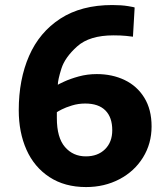

<svg xmlns="http://www.w3.org/2000/svg" viewBox="-20 -737 663 770"><path d="M435.1 -595.2Q338.9 -595.2 289.6 -551Q240.2 -506.8 226.1 -461.4Q211.9 -416 211.9 -397Q211.9 -397.9 236.6 -409.4Q261.2 -420.9 295.7 -430.4Q330.1 -439.9 368.2 -439.9Q430.2 -439.9 480 -416Q529.8 -392.1 558.8 -345Q587.9 -297.9 587.9 -230Q587.9 -161.1 553.5 -105.5Q519 -49.8 459 -18.3Q398.9 13.2 325.2 13.2Q239.3 13.2 178.2 -26.9Q117.2 -66.9 86.2 -136.5Q55.2 -206.1 55.2 -294.9Q55.2 -418 96.7 -512.9Q138.2 -607.9 222.2 -662.4Q306.2 -716.8 430.2 -716.8Q467.3 -716.8 493.7 -712.4Q520 -708 520 -707L513.2 -589.8Q507.8 -590.8 486.3 -593Q464.8 -595.2 435.1 -595.2ZM324.2 -109.9Q372.1 -109.9 401.1 -138.4Q430.2 -167 430.2 -214.8Q430.2 -266.6 402.6 -294.2Q375 -321.8 321.8 -321.8Q293.9 -321.8 268.6 -314Q243.2 -306.2 227.5 -298.1Q211.9 -290 208 -287.1V-263.2Q208 -185.1 240.5 -147.5Q272.9 -109.9 324.2 -109.9Z"/></svg>

Font: Kadwa
Style: Bold
Weight: 700
Designer: Sol Matas
Foundry: Sol Matas
Version: Version 1.001;PS 001.000;hotconv 1.0.70;makeotf.lib2.5.58329